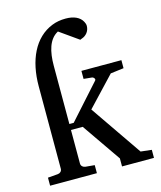

<svg xmlns="http://www.w3.org/2000/svg" viewBox="-111 -818 757 900"><g transform="rotate(-15 267.5 -368.0)"><path d="M242 -688 334 -623C335 -624 338 -625 343 -627C362 -633 380 -652 380 -678C380 -685 378 -692 374 -699C361 -724 332 -737 293 -737C268 -737 246 -733 226 -725C135 -689 89 -589 89 -463V-63C89 -51 80 -43 69 -42L20 -38V1H247V-38L203 -42C192 -43 182 -51 182 -63V-226H239L369 -38V1H524V-38L471 -44L299 -294L431 -434L495 -442V-481H301V-442L342 -438C348 -437 358 -427 351 -420L203 -255H182V-537C182 -607 197 -663 241 -687Z"/></g></svg>

Font: Veleka
Style: Regular
Weight: 400
Designer: Stefan Peev, Context Ltd, 2016; SIL International, 1997-2014.
Foundry: Stefan Peev, Context Ltd, 2016
Version: Version 1.000